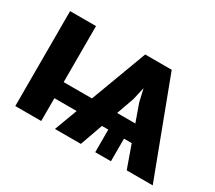

<svg xmlns="http://www.w3.org/2000/svg" viewBox="-104 -729 1038 929"><g transform="rotate(30 415.0 -265.0)"><path d="M564.6 -315 515 -530.3H621.9L821.9 0H676.6ZM54.2 -530.3H199V0H54.2ZM98 -217.3H421.2V-127.5H98ZM500.8 -171.7H588.5V0H500.8ZM473.8 -530.3H581.3L532.4 -315L420.5 0H275.8ZM371.2 -217.3H728.5V-126.3H371.2Z"/></g></svg>

Font: Pretendard JP Variable
Style: Regular
Weight: 400
Designer: Base glyphs from Inter by Rasmus Andersson; Hangul glyphs from Noto Sans CJK(Source Han Sans) by Jang Soo-young and Kang
Foundry: Kil Hyung-jin
Version: Version 1.307;Glyphs 3.2 (3192)